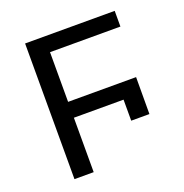

<svg xmlns="http://www.w3.org/2000/svg" viewBox="-120 -767 840 876"><g transform="rotate(-20 300.0 -329.5)"><path d="M188 -582.5V-341.3H518.1L517.6 -162.1H429.2V-264.2H188V0H94.7V-658.7H529.8V-582.5Z"/></g></svg>

Font: Cousine
Style: Regular
Weight: 400
Monospace: yes
Designer: Steve Matteson
Foundry: Ascender Corporation
Version: Version 1.20